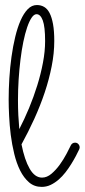

<svg xmlns="http://www.w3.org/2000/svg" viewBox="-20 -732 338 767"><path d="M296.4 -135.3Q291 -124 283 -108.6Q274.9 -93.3 264.6 -76.7Q254.4 -60.1 241.7 -43.7Q229 -27.3 214.1 -14.4Q199.2 -1.5 182.4 6.6Q165.5 14.6 146.5 14.6Q117.2 14.6 96.2 -3.4Q75.2 -21.5 60.5 -50.8Q45.9 -80.1 36.9 -117.4Q27.8 -154.8 22.9 -193.6Q18.1 -232.4 16.4 -269Q14.6 -305.7 14.6 -334Q14.6 -375 17.3 -418.9Q20 -462.9 25.9 -504.9Q31.7 -546.9 40.8 -584.5Q49.8 -622.1 62.3 -650.4Q74.7 -678.7 90.8 -695.3Q106.9 -711.9 127.4 -711.9Q143.6 -711.9 156.5 -704.3Q169.4 -696.8 178.2 -679.7Q187 -662.6 191.9 -635.3Q196.8 -607.9 196.8 -568.4Q196.8 -519.5 186.5 -467.5Q176.3 -415.5 158.7 -362.8Q141.1 -310.1 117.2 -257.6Q93.3 -205.1 65.9 -155.3Q78.1 -93.3 98.6 -57.9Q119.1 -22.5 147.9 -22.5Q167.5 -22.5 185.5 -37.8Q203.6 -53.2 218.8 -74.2Q233.9 -95.2 245.4 -116.9Q256.8 -138.7 263.2 -151.9Q265.6 -156.7 270 -159.4Q274.4 -162.1 279.8 -162.1Q288.1 -162.1 293.2 -156.2Q298.3 -150.4 298.3 -143.1Q298.3 -140.1 296.4 -135.3ZM51.8 -331.5Q51.8 -300.3 53.2 -271.5Q54.7 -242.7 57.1 -216.3Q77.6 -255.9 96.2 -300.5Q114.7 -345.2 128.9 -390.9Q143.1 -436.5 151.6 -481.7Q160.2 -526.9 160.2 -567.9Q160.2 -625.5 150.9 -650.4Q141.6 -675.3 126 -675.3Q115.7 -675.3 106.2 -661.1Q96.7 -647 88.4 -622.6Q80.1 -598.1 73.2 -564.9Q66.4 -531.7 61.8 -493.7Q57.1 -455.6 54.4 -414.1Q51.8 -372.6 51.8 -331.5Z"/></svg>

Font: Sacramento
Style: Regular
Weight: 400
Designer: Astigmatic (AOETI)
Foundry: Astigmatic (AOETI)
Version: Version 1.000